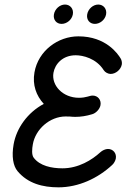

<svg xmlns="http://www.w3.org/2000/svg" viewBox="-20 -819 608 840"><path d="M444.2 -756.4C448.3 -780 432.6 -799.1 409.9 -799.1C387.2 -799.1 365.6 -780 361.5 -756.4C357.3 -732.7 372.3 -714.5 395 -714.5C417.7 -714.5 440 -732.7 444.2 -756.4ZM298.7 -756.4C302.9 -780 287.2 -799.1 264.4 -799.1C241.7 -799.1 220.2 -780 216 -756.4C211.8 -732.7 226.8 -714.5 249.5 -714.5C272.3 -714.5 294.6 -732.7 298.7 -756.4ZM130.8 -502.6C121.1 -447.4 138.7 -400.2 171.6 -364.5C100.2 -326.4 52.1 -258.3 39.6 -187.6C30.4 -135 37.2 -93.4 56.9 -70C102 -16.4 166.4 0.6 235.8 0.6C322.9 0.6 407.5 -38.4 470.8 -97.3C478.3 -103.6 485.1 -116.4 486.7 -125.5C490.7 -148.2 475 -167.3 452.3 -167.3C441.4 -167.3 427.5 -160.9 418.8 -152.7C382.5 -119.4 323.5 -82.6 253.3 -82.6C205.3 -82.6 154.3 -93.3 127.4 -129.1C117.8 -141.8 120.1 -167.6 123.7 -187.9C135.1 -252.7 196.7 -309.5 267.9 -309.5C271.4 -309.5 274.8 -309.3 278.2 -309.1H285.5C293.4 -308.2 301.4 -307.7 309.6 -307.7C333.5 -307.7 358.3 -311.6 382.7 -319.1C399.8 -323.6 416.7 -341.8 419.7 -359.1C423.7 -381.8 408 -400.9 385.3 -400.9C371.7 -400.9 357.5 -391.2 325.4 -391.2C254.4 -391.2 204.2 -445.6 213.9 -500.6C220.7 -539 253.9 -577.2 311.4 -577.2C341.6 -577.2 400.8 -564.4 433.9 -511.8C439.6 -502.7 452.9 -495.5 463.8 -495.5C486.5 -495.5 509 -514.5 513 -537.3C514.4 -545.5 511.9 -557.3 507.6 -563.6C495.3 -583.5 443.9 -660 322.8 -660C233.6 -660 147.5 -597 130.8 -502.6Z"/></svg>

Font: TudorRose
Style: Oblique
Weight: 500
Italic angle: 10°
Version: Version 001.000